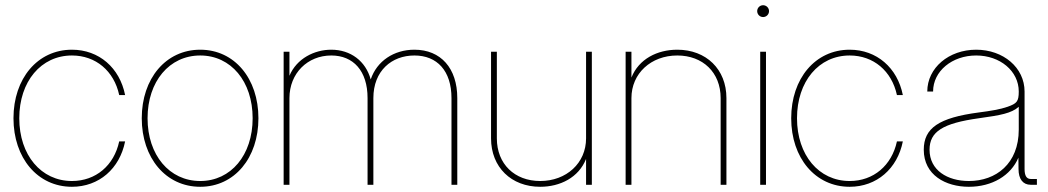

<svg xmlns="http://www.w3.org/2000/svg" viewBox="-20 -716 4062 744"><path d="M258.8 7.8C363.8 7.8 443.8 -62.5 464.8 -168H441.9C421.9 -74.7 351.1 -14.6 258.8 -14.6C139.2 -14.6 54.7 -115.2 54.7 -257.8C54.7 -400.4 139.2 -501 258.8 -501C351.1 -501 421.9 -440.9 441.9 -347.7H464.8C443.8 -453.1 363.8 -523.4 258.8 -523.4C125.5 -523.4 32.2 -411.6 32.2 -257.8C32.2 -104 125.5 7.8 258.8 7.8Z M755.9 7.8C888.7 7.8 981.4 -104 981.4 -257.8C981.4 -411.6 888.7 -523.4 755.9 -523.4C622.6 -523.4 529.3 -411.6 529.3 -257.8C529.3 -104 622.6 7.8 755.9 7.8ZM755.9 -14.6C636.2 -14.6 551.8 -115.2 551.8 -257.8C551.8 -400.4 636.2 -501 755.9 -501C875 -501 959 -400.4 959 -257.8C959 -115.2 875 -14.6 755.9 -14.6Z M1079.1 0H1101.6V-335.9C1101.6 -432.1 1171.9 -501 1263.7 -501C1349.1 -501 1404.3 -441.4 1404.3 -335.9V0H1426.8V-335.9C1426.8 -441.4 1497.6 -501 1585.9 -501C1673.8 -501 1729.5 -441.4 1729.5 -335.9V0H1752V-335.9C1752 -451.7 1688 -523.4 1585.9 -523.4C1506.3 -523.4 1440.4 -479.5 1416.5 -408.2C1397 -479.5 1338.4 -523.4 1263.7 -523.4C1198.7 -523.4 1129.9 -489.7 1101.6 -422.4V-515.6H1079.1Z M2073.2 7.8C2150.4 7.8 2222.2 -27.8 2251 -100.1V0H2273.4V-515.6H2251V-179.7C2251 -84 2174.8 -14.6 2073.2 -14.6C1974.1 -14.6 1905.3 -80.6 1905.3 -179.7V-515.6H1882.8V-179.7C1882.8 -67.9 1961.4 7.8 2073.2 7.8Z M2426.8 -335.9C2426.8 -431.6 2502.9 -501 2604.5 -501C2703.6 -501 2772.5 -435.1 2772.5 -335.9V0H2794.9V-335.9C2794.9 -447.8 2716.3 -523.4 2604.5 -523.4C2527.3 -523.4 2455.6 -487.8 2426.8 -415.5V-515.6H2404.3V0H2426.8Z M2925.8 0H2948.2V-515.6H2925.8ZM2937 -649.9C2949.7 -649.9 2960 -660.2 2960 -672.9C2960 -685.5 2949.7 -695.8 2937 -695.8C2924.3 -695.8 2914.1 -685.5 2914.1 -672.9C2914.1 -660.2 2924.3 -649.9 2937 -649.9Z M3272.5 7.8C3377.4 7.8 3457.5 -62.5 3478.5 -168H3455.6C3435.5 -74.7 3364.7 -14.6 3272.5 -14.6C3152.8 -14.6 3068.4 -115.2 3068.4 -257.8C3068.4 -400.4 3152.8 -501 3272.5 -501C3364.7 -501 3435.5 -440.9 3455.6 -347.7H3478.5C3457.5 -453.1 3377.4 -523.4 3272.5 -523.4C3139.2 -523.4 3045.9 -411.6 3045.9 -257.8C3045.9 -104 3139.2 7.8 3272.5 7.8Z M3734.4 7.8C3824.2 7.8 3897 -35.6 3926.3 -105L3926.8 -61C3926.8 -22 3943.8 0 3974.1 0H3998V-22.5H3974.1C3958 -22.5 3950.2 -35.2 3950.2 -61V-361.3C3950.2 -454.1 3867.7 -523.4 3762.7 -523.4C3656.7 -523.4 3573.2 -453.1 3573.2 -361.3H3595.7C3595.7 -440.4 3669.4 -501 3762.7 -501C3855 -501 3927.7 -440.9 3927.7 -361.3C3927.7 -322.3 3919.9 -314.9 3884.3 -302.2C3856.9 -292.5 3818.8 -286.1 3773.4 -280.3C3617.7 -259.8 3559.6 -219.7 3559.6 -135.7C3559.6 -37.6 3644.5 7.8 3734.4 7.8ZM3734.4 -14.6C3651.4 -14.6 3582 -56.2 3582 -135.7C3582 -206.1 3633.3 -238.3 3773.4 -257.8C3857.9 -269.5 3898.9 -276.9 3927.7 -302.2V-213.9C3927.7 -81.5 3839.4 -14.6 3734.4 -14.6Z"/></svg>

Font: Raveo Display Display Thin
Style: Regular
Weight: 100
Designer: Jakub Foglar, Rasmus Andersson (Inter)
Foundry: Jakubfoglar.com
Version: Version 1.100;Glyphs 3.2.3 (3260)